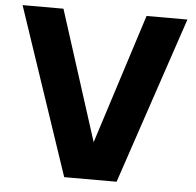

<svg xmlns="http://www.w3.org/2000/svg" viewBox="-52 -793 863 847"><g transform="rotate(5 379.0 -370.0)"><path d="M495 0 744 -740H563L379 -165L195 -740H14L263 0Z"/></g></svg>

Font: Be Vietnam Pro ExtraBold
Style: Regular
Weight: 800
Designer: Lam Bao, Tony Le, Vietanh Nguyen
Foundry: Yellow Type Foundry
Version: Version 1.002